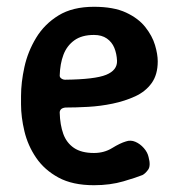

<svg xmlns="http://www.w3.org/2000/svg" viewBox="-20 -533 527 566"><path d="M257 13Q194 13 152.5 -9.5Q111 -32 86.5 -68Q62 -104 52 -146Q42 -188 42 -225V-250Q42 -290 52 -335.5Q62 -381 86.5 -421.5Q111 -462 152.5 -487.5Q194 -513 257 -513Q315 -513 351.5 -496Q388 -479 408.5 -453Q429 -427 437 -400Q445 -373 445 -352Q445 -313 427 -288Q409 -263 378.5 -249Q348 -235 312 -227.5Q276 -220 239.5 -218Q203 -216 173 -216Q164 -215 160 -211Q156 -207 156 -201Q157 -165 166.5 -138.5Q176 -112 198 -97Q220 -82 257 -82Q287 -82 310.5 -96.5Q334 -111 351 -116Q365 -121 379 -115Q393 -109 404 -96.5Q415 -84 418 -70Q425 -44 416.5 -32.5Q408 -21 400 -17Q383 -10 344 1.5Q305 13 257 13ZM172 -298Q260 -299 293 -312.5Q326 -326 325 -354Q324 -375 317 -392Q310 -409 295 -419.5Q280 -430 257 -430Q221 -430 199 -414Q177 -398 167 -371.5Q157 -345 156 -310Q156 -305 161 -301.5Q166 -298 172 -298Z"/></svg>

Font: Winky Sans Medium
Style: Regular
Weight: 500
Designer: Simon Atzbach
Foundry: typofactur
Version: Version 1.205